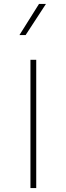

<svg xmlns="http://www.w3.org/2000/svg" viewBox="-20 -953 337 973"><path d="M163.6 -649.9H134.3V0H163.6ZM78.6 -775.4H109.9L212.9 -933.1H177.7Z"/></svg>

Font: Estedad Thin
Style: Regular
Weight: 100
Designer: Amin Abedi
Version: Version 7.3